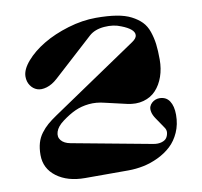

<svg xmlns="http://www.w3.org/2000/svg" viewBox="-84 -864 1001 953"><g transform="rotate(-10 416.5 -387.0)"><path d="M735.8 -515.1Q735.8 -468.8 722.2 -429.7Q708.5 -390.6 683.6 -363.8Q658.7 -336.9 620.8 -326.4Q583 -315.9 538.1 -326.2L430.2 -351.1Q388.7 -361.8 350.6 -357.9Q312.5 -354 281.2 -339.8Q250 -325.7 213.9 -298.8Q182.6 -275.4 174.6 -250.2Q166.5 -225.1 181.2 -207Q195.8 -189 227.1 -183.1L631.8 -107.9Q655.8 -103.5 674.1 -109.1Q692.4 -114.7 699.7 -126.2Q707 -137.7 708.5 -151.9Q710 -166 700.2 -179.2L665 -231Q652.3 -249.5 648.9 -265.6Q645.5 -281.7 649.4 -292.5Q653.3 -303.2 661.9 -311Q670.4 -318.8 680.4 -322.5Q690.4 -326.2 700.2 -326.2Q734.4 -326.2 751.2 -300.5Q768.1 -274.9 768.1 -231Q768.1 -182.6 750.5 -143.1Q732.9 -103.5 704.6 -77.4Q676.3 -51.3 638.9 -33.4Q601.6 -15.6 563.5 -7.8Q525.4 0 486.8 0H269Q181.2 0 126 -41.3Q70.8 -82.5 70.8 -150.9Q70.8 -184.6 78.4 -210.9Q85.9 -237.3 102.1 -258.8Q118.2 -280.3 136.5 -296.1Q154.8 -312 183.1 -331.1L616.2 -624Q638.7 -639.2 639.6 -654.8Q640.6 -670.4 624.3 -684.3Q607.9 -698.2 577.1 -710Q540 -726.1 492.2 -722.2Q444.3 -718.3 416 -692.9L214.8 -509.8Q187.5 -484.9 159.4 -476.6Q131.3 -468.3 111.1 -475.6Q90.8 -482.9 77.9 -502Q64.9 -521 64.9 -546.9Q64.9 -582.5 100.3 -623.3Q135.7 -664.1 190.7 -697Q245.6 -730 318.4 -752Q391.1 -773.9 460 -773.9Q518.6 -773.9 562.3 -766.8Q606 -759.8 636.2 -744.1Q666.5 -728.5 686.3 -708.3Q706.1 -688 716.8 -657Q727.5 -626 731.7 -593Q735.8 -560.1 735.8 -515.1Z"/></g></svg>

Font: Pilowlava
Style: Regular
Weight: 400
Designer: Anton Moglia, Jérémy Landes, Maksym Kobuzan (Cyrillic), Velvetyne Type Foundry
Foundry: Anton Moglia, Jérémy Landes, Velvetyne Type Foundry
Version: Version 1.001;hotconv 1.0.109;makeotfexe 2.5.65596